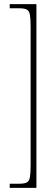

<svg xmlns="http://www.w3.org/2000/svg" viewBox="-20 -780 273 928"><path d="M27 128V108H72Q97 108 109 102Q121 96 124.5 77Q128 58 128 20V-652Q128 -691 124.5 -709.5Q121 -728 109 -734Q97 -740 72 -740H27V-760H156V128Z"/></svg>

Font: Noto Serif Khmer ExtraCondensed Thin
Style: Regular
Weight: 100
Width: 2
Designer: Danh Hong and the Monotype Design Team
Foundry: Monotype Imaging Inc.
Version: Version 2.004; ttfautohint (v1.8.4.7-5d5b)